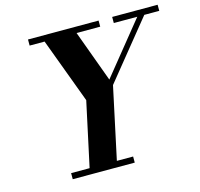

<svg xmlns="http://www.w3.org/2000/svg" viewBox="-108 -864 1022 980"><g transform="rotate(-15 403.5 -374.0)"><path d="M158.2 0V-32.2H255.9L329.1 -372.1L201.2 -715.8H122.1V-748H495.1V-715.8H370.1L470.2 -442.9L690.9 -715.8H566.9V-748H807.1V-715.8H728L481 -411.1L399.9 -32.2H485.8V0Z"/></g></svg>

Font: Fin Serif Display
Style: Italic
Weight: 400
Italic angle: -12°
Designer: J. Blake Harris
Version: Version 1.006;FEAKit 1.0